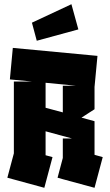

<svg xmlns="http://www.w3.org/2000/svg" viewBox="-20 -894 524 914"><path d="M191 0 15 -48 46 -164V-506H131L27 -516L41 -666L444 -628L430 -480V-374L368 -334L430 -317V-157L469 -146L430 0L279 -41L254 -48L279 -142V-235H322L197 -269V-155L230 -146ZM279 -486H340L197 -500V-381L279 -359ZM353 -754 155 -700 132 -786 320 -874Z"/></svg>

Font: Blaka Ink
Style: Regular
Weight: 400
Designer: Mohamed Gaber
Foundry: Kief Type Foundry
Version: Version 1.003; ttfautohint (v1.8.4.7-5d5b)